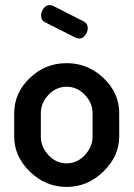

<svg xmlns="http://www.w3.org/2000/svg" viewBox="-20 -729 527 757"><path d="M243 -480Q326 -480 388 -421.5Q450 -363 450 -283V-191Q450 -113 387.5 -52.5Q325 8 243 8Q160 8 98 -52Q36 -112 36 -191V-283Q36 -362 97 -421Q158 -480 243 -480ZM345 -191V-283Q345 -323 314.5 -355Q284 -387 243 -387Q201 -387 171 -355Q141 -323 141 -283V-191Q141 -150 171 -117.5Q201 -85 243 -85Q284 -85 314.5 -117.5Q345 -150 345 -191ZM279 -580 158 -641Q142 -648 142 -668Q142 -683 152 -696Q162 -709 176 -709Q179 -709 187 -707L311 -644Q326 -636 326 -618Q326 -603 316 -590Q306 -577 292 -577Q285 -577 279 -580Z"/></svg>

Font: Dosis
Style: SemiBold
Weight: 600
Designer: Edgar Tolentino, Pablo Impallari, Igino Marini
Foundry: Edgar Tolentino, Pablo Impallari, Igino Marini
Version: Version 1.007